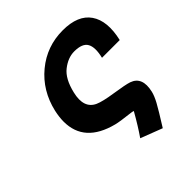

<svg xmlns="http://www.w3.org/2000/svg" viewBox="-204 -695 1041 1041"><g transform="rotate(-45 316.5 -174.5)"><path d="M486 -298Q502 -364 484 -396.5Q466 -429 404 -429Q356 -429 310 -393Q265 -358 245 -273Q221 -173 289 -142Q320 -128 396.5 -116.5Q473 -105 500 -96Q569 -72 547 23Q541 49 522 84Q503 119 449 205L324 157Q361 104 404 28Q396 25 386 24Q307 15 281 8Q94 -40 94 -200Q94 -234 103 -275Q132 -400 225 -477Q318 -554 441 -554Q557 -554 603.5 -486.5Q650 -419 622 -298Z"/></g></svg>

Font: Miedinger
Style: Bold-Italic
Weight: 700
Italic angle: -13°
Version: Version 001.000